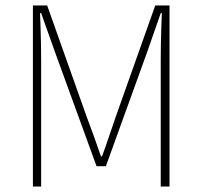

<svg xmlns="http://www.w3.org/2000/svg" viewBox="-20 -680 738 700"><path d="M100 0V-660H152L294 -260Q308 -223 321.5 -185.5Q335 -148 348 -110H352Q366 -148 378.5 -185.5Q391 -223 404 -260L546 -660H598V0H566V-460Q566 -486 566.5 -515.5Q567 -545 568 -575Q569 -605 570 -632H566L515 -486L366 -74H332L182 -486L130 -632H126Q127 -605 128 -575Q129 -545 129.5 -515.5Q130 -486 130 -460V0Z"/></svg>

Font: Source Sans 3 VF
Style: Regular
Weight: 200
Designer: Paul D. Hunt
Foundry: Adobe
Version: Version 3.046;hotconv 1.0.118;makeotfexe 2.5.65603